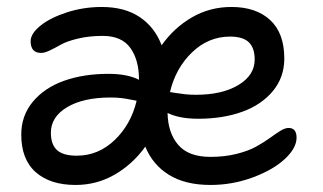

<svg xmlns="http://www.w3.org/2000/svg" viewBox="-20 -521 926 551"><path d="M196.8 9.8Q124 9.8 82.5 -26.9Q41 -63.5 41 -134.8Q41 -189 74.2 -229Q107.4 -269 163.6 -289.1Q219.7 -309.1 291 -309.1Q345.7 -309.1 378.9 -292Q378.9 -349.1 354 -383.5Q329.1 -418 274.9 -418Q236.3 -418 204.3 -410.4Q172.4 -402.8 156 -393.6Q139.6 -384.3 124 -376.7Q108.4 -369.1 98.1 -369.1Q67.9 -369.1 67.9 -402.8Q67.9 -424.3 95.7 -447Q123.5 -469.7 171.6 -485.4Q219.7 -501 272 -501Q337.9 -501 381.1 -471.9Q424.3 -442.9 443.8 -391.1Q480 -441.9 531.2 -471.4Q582.5 -501 644 -501Q714.8 -501 755.4 -463.4Q795.9 -425.8 795.9 -353Q795.9 -299.3 763.2 -259.8Q730.5 -220.2 675 -200.2Q619.6 -180.2 548.8 -180.2Q495.1 -180.2 460.9 -196.8Q461.9 -139.6 491.5 -105.2Q521 -70.8 584 -70.8Q624.5 -70.8 658.7 -79.3Q692.9 -87.9 714.8 -100.1Q736.8 -112.3 753.7 -124.5Q770.5 -136.7 784.2 -145.3Q797.9 -153.8 808.1 -153.8Q831.1 -153.8 831.1 -126Q831.1 -96.2 797.6 -64.9Q764.2 -33.7 705.8 -12Q647.5 9.8 584 9.8Q511.7 9.8 464.8 -19.3Q418 -48.3 397 -100.1Q360.8 -49.8 309.3 -20Q257.8 9.8 196.8 9.8ZM640.1 -416Q578.1 -416 531 -370.6Q483.9 -325.2 467.8 -256.8Q471.2 -256.3 484.4 -254.2Q497.6 -252 511.5 -250.5Q525.4 -249 542 -249Q617.7 -249 664.3 -277.1Q710.9 -305.2 710.9 -350.1Q710.9 -383.3 694.1 -399.7Q677.2 -416 640.1 -416ZM126 -140.1Q126 -106.4 143.6 -90.3Q161.1 -74.2 200.2 -74.2Q262.2 -74.2 309.1 -119.1Q356 -164.1 372.1 -231.9Q367.7 -232.4 355.2 -235.1Q342.8 -237.8 328.6 -239.5Q314.5 -241.2 297.9 -241.2Q219.2 -241.2 172.6 -213.4Q126 -185.5 126 -140.1Z"/></svg>

Font: Shantell Sans Normal
Style: Regular
Weight: 400
Designer: Stephen Nixon, Anya Danilova, Shantell Martin
Foundry: Arrow Type
Version: Version 1.006;[559af2be0]